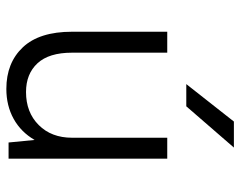

<svg xmlns="http://www.w3.org/2000/svg" viewBox="-96 -654 757 605"><g transform="rotate(90 282.5 -351.5)"><path d="M260 7Q178 7 129 -45Q80 -97 80 -200V-500H146V-200Q146 -127 179.5 -91Q213 -55 270 -55Q334 -55 374 -95Q414 -135 414 -200V-500H480V0H429L421 -82Q396 -39 354.5 -16Q313 7 260 7ZM363 -710H445L315 -560H245Z"/></g></svg>

Font: PT Root UI Web
Style: Regular
Weight: 400
Designer: Vitaly Kuzmin
Foundry: ParaType Ltd.
Version: Version 1.000W